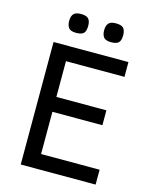

<svg xmlns="http://www.w3.org/2000/svg" viewBox="-126 -941 815 1023"><g transform="rotate(15 281.5 -429.0)"><path d="M88.9 0V-675.8H502V-594.2H179.2V-397H455.1V-314.9H179.2V-82H502V0ZM438 -806.2Q438 -776.9 426 -765.4Q414.1 -753.9 384.8 -753.9Q354 -753.9 343.5 -768.1Q333 -782.2 333 -806.2Q333 -832 344.5 -845Q356 -857.9 384.8 -857.9Q415 -857.9 426.5 -845.5Q438 -833 438 -806.2ZM245.1 -806.2Q245.1 -776.9 233.2 -765.4Q221.2 -753.9 191.9 -753.9Q161.1 -753.9 150.6 -768.1Q140.1 -782.2 140.1 -806.2Q140.1 -832 151.6 -845Q163.1 -857.9 191.9 -857.9Q222.2 -857.9 233.6 -845.5Q245.1 -833 245.1 -806.2Z"/></g></svg>

Font: ClearSansRegular
Style: Regular
Weight: 400
Foundry: Intel Corporation
Version: Version 1.00